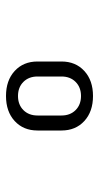

<svg xmlns="http://www.w3.org/2000/svg" viewBox="135 -910 330 640"><g transform="rotate(-90 300.0 -590.0)"><path d="M300 -445Q248 -445 216.5 -474Q185 -503 185 -550V-630Q185 -677 216.5 -706Q248 -735 300 -735Q352 -735 383.5 -706Q415 -677 415 -630V-550Q415 -503 383.5 -474Q352 -445 300 -445ZM300 -485Q329 -485 347 -503Q365 -521 365 -550V-630Q365 -659 347 -677Q329 -695 300 -695Q271 -695 253 -677Q235 -659 235 -630V-550Q235 -521 253 -503Q271 -485 300 -485Z"/></g></svg>

Font: JetBrainsMono NFM
Style: Regular
Weight: 400
Monospace: yes
Designer: Philipp Nurullin, Konstantin Bulenkov
Foundry: JetBrains
Version: Version 2.304; ttfautohint (v1.8.4.7-5d5b);Nerd Fonts 3.3.0